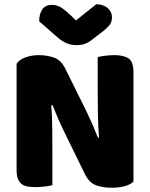

<svg xmlns="http://www.w3.org/2000/svg" viewBox="-20 -874 705 902"><path d="M607 -21Q593 -7 566.5 0.5Q540 8 503 8Q466 8 433 -3Q400 -14 379 -56L280 -258Q265 -289 253 -316.5Q241 -344 227 -380L221 -379Q225 -325 225.5 -269Q226 -213 226 -159V-4Q215 -1 192.5 2Q170 5 148 5Q126 5 109 2Q92 -1 81 -10Q70 -19 64 -34.5Q58 -50 58 -75V-575Q72 -595 101 -605Q130 -615 163 -615Q200 -615 233.5 -603.5Q267 -592 287 -551L387 -349Q402 -318 414 -290.5Q426 -263 440 -227L445 -228Q441 -282 440 -336Q439 -390 439 -444V-606Q450 -609 472.5 -612Q495 -615 517 -615Q561 -615 584 -599.5Q607 -584 607 -535ZM337 -778 432 -854Q465 -854 485.5 -836.5Q506 -819 506 -793Q506 -773 496.5 -759Q487 -745 460 -724L405 -682Q393 -673 377 -667.5Q361 -662 341 -662Q314 -662 292.5 -671Q271 -680 245 -703L164 -774Q164 -808 178.5 -829.5Q193 -851 224 -851Q244 -851 261.5 -842Q279 -833 311 -803Z"/></svg>

Font: Baloo Paaji
Style: Regular
Weight: 400
Designer: Shuchita Grover and Ek Type
Foundry: Ek Type
Version: Version 1.007;PS 1.000;hotconv 1.0.88;makeotf.lib2.5.647800